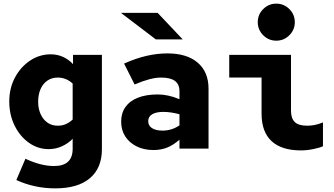

<svg xmlns="http://www.w3.org/2000/svg" viewBox="-20 -818 1840 1057"><path d="M284 219Q226 219 171.5 207Q117 195 70 173L120 56Q163 76 202 86Q241 96 278 96Q380 96 380 1V-54Q355 -28 320.5 -12.5Q286 3 248 3Q188 3 138.5 -32.5Q89 -68 60 -127.5Q31 -187 31 -259Q31 -332 62 -390.5Q93 -449 145 -484Q197 -519 260 -519Q295 -519 326.5 -505Q358 -491 382 -465V-516H541V3Q541 107 475 163Q409 219 284 219ZM298 -126Q323 -126 343 -135Q363 -144 380 -160V-358Q363 -374 342 -382.5Q321 -391 298 -391Q265 -391 240.5 -374Q216 -357 203 -327Q190 -297 190 -258Q190 -220 203.5 -190Q217 -160 241 -143Q265 -126 298 -126Z M825 8Q773 8 732.5 -12Q692 -32 669.5 -67Q647 -102 647 -148Q647 -196 671 -229.5Q695 -263 740 -280.5Q785 -298 848 -298Q876 -298 905 -292Q934 -286 968 -272V-316Q968 -354 943 -372.5Q918 -391 866 -391Q837 -391 801.5 -381.5Q766 -372 721 -353L663 -468Q728 -497 786.5 -510.5Q845 -524 902 -524Q1009 -524 1068.5 -473Q1128 -422 1128 -330V0H968V-49Q934 -19 900 -5.5Q866 8 825 8ZM796 -151Q796 -126 817 -112.5Q838 -99 875 -99Q901 -99 924.5 -106.5Q948 -114 968 -128V-189Q946 -195 923.5 -198.5Q901 -202 879 -202Q840 -202 818 -189Q796 -176 796 -151ZM838 -601 646 -747H848L986 -601Z M1501 -594Q1459 -594 1429 -624Q1399 -654 1399 -696Q1399 -738 1429 -768Q1459 -798 1501 -798Q1543 -798 1573 -768Q1603 -738 1603 -696Q1603 -654 1573 -624Q1543 -594 1501 -594ZM1637 10Q1530 10 1475 -41Q1420 -92 1420 -192V-391H1242V-516H1582V-209Q1582 -166 1603 -146Q1624 -126 1670 -126Q1692 -126 1712.5 -130Q1733 -134 1758 -144V-13Q1742 -5 1706 2.5Q1670 10 1637 10Z"/></svg>

Font: Red Hat Mono
Style: Regular
Weight: 300
Monospace: yes
Designer: Pentagram, MCKL
Foundry: Pentagram, MCKL
Version: Version 1.023